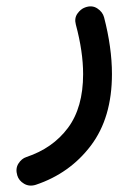

<svg xmlns="http://www.w3.org/2000/svg" viewBox="-20 -303 428 608"><path d="M249 -279.3Q271 -287.6 288.1 -276.4Q305.2 -265.1 309.6 -248Q321.8 -201.2 328.1 -156.2Q334.5 -111.3 334.5 -68.4Q334.5 69.8 267.8 158Q201.2 246.1 93.3 282.2Q72.8 288.6 56.2 278.8Q39.6 269 34.7 252.4Q28.3 231 38.3 215.1Q48.3 199.2 63.5 194.3Q147 166.5 195.1 102.1Q243.2 37.6 243.2 -68.4Q243.2 -139.2 220.2 -225.1Q214.8 -245.1 225.1 -259.8Q235.4 -274.4 249 -279.3Z"/></svg>

Font: Mikhak-FD Medium
Style: Regular
Weight: 500
Designer: Amin Abedi
Version: Version 3.2